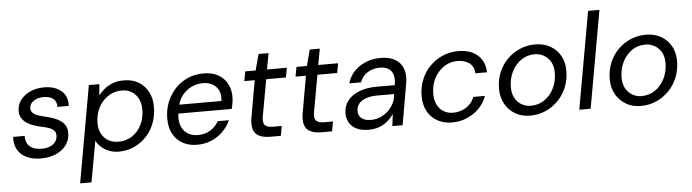

<svg xmlns="http://www.w3.org/2000/svg" viewBox="-53 -958 5101 1415"><g transform="rotate(-5 2497.5 -250.0)"><path d="M217 12Q155 12 111 -9.5Q67 -31 45 -70.5Q23 -110 27 -164H112Q111 -136 122 -112Q133 -88 159.5 -73.5Q186 -59 229 -59Q265 -59 291 -70Q317 -81 331.5 -100.5Q346 -120 346 -148Q346 -170 333 -183.5Q320 -197 295.5 -206Q271 -215 238 -221Q211 -227 183.5 -236.5Q156 -246 133.5 -261Q111 -276 97.5 -298Q84 -320 84 -350Q84 -395 110 -430.5Q136 -466 181.5 -487Q227 -508 285 -508Q364 -508 411.5 -468.5Q459 -429 455 -356H371Q373 -394 348 -415.5Q323 -437 276 -437Q230 -437 200.5 -415.5Q171 -394 171 -363Q171 -343 184 -329.5Q197 -316 220.5 -307.5Q244 -299 276 -292Q307 -285 335 -275Q363 -265 385.5 -250Q408 -235 421 -213Q434 -191 434 -159Q434 -107 406 -68.5Q378 -30 329 -9Q280 12 217 12Z M489 220 616 -496H694L686 -414Q707 -440 734 -461.5Q761 -483 796 -495.5Q831 -508 875 -508Q940 -508 985.5 -480Q1031 -452 1055.5 -404Q1080 -356 1080 -295Q1080 -230 1058.5 -174Q1037 -118 998 -76.5Q959 -35 907 -11.5Q855 12 793 12Q753 12 719.5 -2Q686 -16 662.5 -38Q639 -60 628 -84L573 220ZM798 -61Q855 -61 899 -90Q943 -119 968 -169.5Q993 -220 993 -283Q993 -327 976 -361.5Q959 -396 928 -415.5Q897 -435 854 -435Q797 -435 752 -405Q707 -375 681 -324Q655 -273 655 -209Q655 -165 673 -131.5Q691 -98 723 -79.5Q755 -61 798 -61Z M1373 12Q1312 12 1266 -14Q1220 -40 1195 -87Q1170 -134 1170 -198Q1170 -263 1192 -319Q1214 -375 1253.5 -417.5Q1293 -460 1346.5 -484Q1400 -508 1464 -508Q1529 -508 1573.5 -482.5Q1618 -457 1640.5 -414Q1663 -371 1663 -319Q1663 -299 1659 -273.5Q1655 -248 1650 -229H1236L1247 -294H1579Q1585 -340 1570 -371.5Q1555 -403 1525 -420Q1495 -437 1453 -437Q1410 -437 1370 -418Q1330 -399 1301 -362.5Q1272 -326 1262 -271L1257 -243Q1247 -190 1259.5 -148Q1272 -106 1304.5 -82.5Q1337 -59 1386 -59Q1438 -59 1477.5 -83.5Q1517 -108 1539 -148H1622Q1601 -102 1565 -66Q1529 -30 1480.5 -9Q1432 12 1373 12Z M1915 0Q1863 0 1831.5 -16.5Q1800 -33 1790 -67.5Q1780 -102 1789 -154L1837 -425H1760L1773 -496H1850L1882 -615H1956L1934 -496H2081L2068 -425H1922L1873 -154Q1865 -107 1882 -89.5Q1899 -72 1941 -72H2006L1993 0Z M2294 0Q2242 0 2210.5 -16.5Q2179 -33 2169 -67.5Q2159 -102 2168 -154L2216 -425H2139L2152 -496H2229L2261 -615H2335L2313 -496H2460L2447 -425H2301L2252 -154Q2244 -107 2261 -89.5Q2278 -72 2320 -72H2385L2372 0Z M2642 12Q2587 12 2551.5 -6.5Q2516 -25 2499 -55.5Q2482 -86 2482 -121Q2482 -176 2512.5 -216Q2543 -256 2599 -277.5Q2655 -299 2729 -299H2862Q2870 -346 2860.5 -376.5Q2851 -407 2826 -422Q2801 -437 2762 -437Q2713 -437 2673 -412.5Q2633 -388 2616 -341H2529Q2545 -395 2581.5 -432Q2618 -469 2668 -488.5Q2718 -508 2773 -508Q2840 -508 2882.5 -483Q2925 -458 2941.5 -412.5Q2958 -367 2947 -305L2894 0H2818L2829 -89Q2815 -68 2796.5 -49.5Q2778 -31 2755 -17Q2732 -3 2704 4.5Q2676 12 2642 12ZM2667 -59Q2703 -59 2736 -73.5Q2769 -88 2794.5 -112.5Q2820 -137 2835 -168Q2850 -199 2850 -232V-234H2724Q2677 -234 2642.5 -221.5Q2608 -209 2590 -186Q2572 -163 2572 -131Q2572 -97 2596.5 -78Q2621 -59 2667 -59Z M3259 12Q3198 12 3151 -14.5Q3104 -41 3078 -88.5Q3052 -136 3052 -199Q3052 -266 3075 -322.5Q3098 -379 3139 -420.5Q3180 -462 3234 -485Q3288 -508 3350 -508Q3440 -508 3493 -461Q3546 -414 3547 -334H3461Q3460 -385 3424.5 -410.5Q3389 -436 3338 -436Q3283 -436 3238 -406.5Q3193 -377 3166 -326Q3139 -275 3139 -208Q3139 -173 3149.5 -145Q3160 -117 3178 -98Q3196 -79 3220 -69Q3244 -59 3272 -59Q3306 -59 3337.5 -70.5Q3369 -82 3393.5 -105Q3418 -128 3431 -162H3517Q3499 -111 3461 -72Q3423 -33 3371 -10.5Q3319 12 3259 12Z M3837 12Q3775 12 3727 -16Q3679 -44 3652 -93Q3625 -142 3625 -204Q3625 -269 3647.5 -324.5Q3670 -380 3710.5 -421Q3751 -462 3804.5 -485Q3858 -508 3919 -508Q3981 -508 4029 -481Q4077 -454 4104 -406.5Q4131 -359 4131 -295Q4131 -230 4108.5 -174Q4086 -118 4045.5 -76.5Q4005 -35 3952 -11.5Q3899 12 3837 12ZM3848 -60Q3904 -60 3948.5 -90Q3993 -120 4019 -172Q4045 -224 4045 -289Q4045 -336 4026 -368.5Q4007 -401 3976 -418.5Q3945 -436 3908 -436Q3853 -436 3809 -406Q3765 -376 3739 -324Q3713 -272 3713 -207Q3713 -161 3731.5 -128Q3750 -95 3781 -77.5Q3812 -60 3848 -60Z M4201 0 4329 -720H4413L4285 0Z M4656 12Q4594 12 4546 -16Q4498 -44 4471 -93Q4444 -142 4444 -204Q4444 -269 4466.5 -324.5Q4489 -380 4529.5 -421Q4570 -462 4623.5 -485Q4677 -508 4738 -508Q4800 -508 4848 -481Q4896 -454 4923 -406.5Q4950 -359 4950 -295Q4950 -230 4927.5 -174Q4905 -118 4864.5 -76.5Q4824 -35 4771 -11.5Q4718 12 4656 12ZM4667 -60Q4723 -60 4767.5 -90Q4812 -120 4838 -172Q4864 -224 4864 -289Q4864 -336 4845 -368.5Q4826 -401 4795 -418.5Q4764 -436 4727 -436Q4672 -436 4628 -406Q4584 -376 4558 -324Q4532 -272 4532 -207Q4532 -161 4550.5 -128Q4569 -95 4600 -77.5Q4631 -60 4667 -60Z"/></g></svg>

Font: DM Sans 24pt
Style: Italic
Weight: 400
Italic angle: -10°
Designer: Colophon Foundry, Jonny Pinhorn
Foundry: Colophon Foundry
Version: Version 4.004;gftools[0.9.30]